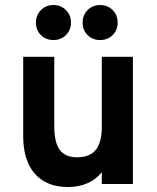

<svg xmlns="http://www.w3.org/2000/svg" viewBox="-20 -739 632 771"><path d="M252.6 12Q167.1 12 120.2 -41.1Q73.2 -94.3 73.2 -192V-511H198V-231.2Q198 -166.5 220.1 -136.9Q242.1 -107.4 289.4 -107.4Q340.4 -107.4 364.6 -137.3Q388.8 -167.2 388.8 -229.2V-511H513.6V0H388.8V-47.8Q365.5 -18.1 331.1 -3.1Q296.8 12 252.6 12ZM382.4 -578.2Q351.8 -578.2 331.8 -598.1Q311.8 -618 311.8 -648.2Q311.8 -678.4 331.8 -698.6Q351.8 -718.8 382.4 -718.8Q412.3 -718.8 432.4 -698.6Q452.4 -678.4 452.4 -648.2Q452.4 -618 432.4 -598.1Q412.3 -578.2 382.4 -578.2ZM194.4 -578.2Q164.4 -578.2 144.4 -598.1Q124.4 -618 124.4 -648.2Q124.4 -678.4 144.4 -698.6Q164.4 -718.8 194.4 -718.8Q224.6 -718.8 244.8 -698.6Q265 -678.4 265 -648.2Q265 -618 244.8 -598.1Q224.6 -578.2 194.4 -578.2Z"/></svg>

Font: Overpass
Style: Regular
Weight: 400
Designer: Delve Withrington, Dave Bailey, Thomas Jockin
Foundry: Delve Fonts LLC
Version: Version 4.000